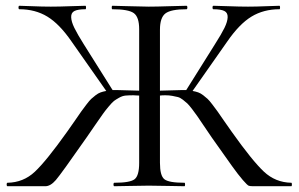

<svg xmlns="http://www.w3.org/2000/svg" viewBox="-20 -645 1035 665"><path d="M989 -12Q991 -12 991 -6Q991 0 989 0H858Q847 0 842 -1.5Q837 -3 821 -21.5Q805 -40 783.5 -70Q762 -100 714 -168Q703 -184 686.5 -208.5Q670 -233 663.5 -242.5Q657 -252 645.5 -267Q634 -282 628.5 -287Q623 -292 613.5 -299.5Q604 -307 595.5 -309Q587 -311 576.5 -313Q566 -315 552 -315Q541 -315 534 -314V-81Q534 -37 549 -24.5Q564 -12 619 -12Q621 -12 621 -6Q621 0 619 0Q604 0 562.5 -1Q521 -2 495 -2Q472 -2 431.5 -1Q391 0 376 0Q373 0 373 -6Q373 -12 376 -12Q431 -12 446.5 -24.5Q462 -37 462 -81V-314Q458 -314 451.5 -314.5Q445 -315 442 -315Q426 -315 415 -314Q404 -313 392.5 -306.5Q381 -300 375 -295.5Q369 -291 356 -275.5Q343 -260 336.5 -250.5Q330 -241 311 -214Q292 -187 280 -169Q192 -43 173.5 -21.5Q155 0 137 0H6Q3 0 3 -6Q3 -12 6 -12Q61 -13 100.5 -50Q140 -87 212 -188Q223 -203 239 -226.5Q255 -250 261.5 -259Q268 -268 279 -282.5Q290 -297 296 -302.5Q302 -308 311 -315Q320 -322 328.5 -325Q337 -328 348 -330L228 -501Q186 -562 144 -587.5Q102 -613 47 -613Q44 -613 44 -619Q44 -625 47 -625Q58 -625 92 -623.5Q126 -622 156 -622Q185 -622 224 -623.5Q263 -625 276 -625Q278 -625 278 -619Q278 -613 276 -613Q250 -613 238 -607Q226 -601 226.5 -585.5Q227 -570 237.5 -548.5Q248 -527 270 -492L370 -333H388Q400 -333 462 -331V-544Q462 -586 443.5 -599.5Q425 -613 369 -613Q367 -613 367 -619Q367 -625 369 -625Q384 -625 428 -623.5Q472 -622 495 -622Q522 -622 567 -623.5Q612 -625 626 -625Q629 -625 629 -619Q629 -613 626 -613Q572 -613 553 -598.5Q534 -584 534 -542V-331Q594 -333 607 -333H625L724 -491Q747 -527 757.5 -548.5Q768 -570 768.5 -585.5Q769 -601 757 -607Q745 -613 719 -613Q716 -613 716 -619Q716 -625 719 -625Q732 -625 771 -623.5Q810 -622 839 -622Q868 -622 902 -623.5Q936 -625 948 -625Q950 -625 950 -619Q950 -613 948 -613Q893 -613 851 -587.5Q809 -562 767 -501L647 -330Q658 -328 666.5 -325Q675 -322 684 -315Q693 -308 699 -302.5Q705 -297 716 -282.5Q727 -268 733.5 -259Q740 -250 756 -226.5Q772 -203 783 -188Q854 -88 894 -50.5Q934 -13 989 -12Z"/></svg>

Font: Cormorant Garamond Book
Style: Regular
Weight: 500
Designer: Christian Thalmann (Catharsis Fonts)
Version: Version 1.000;PS 002.000;hotconv 1.0.88;makeotf.lib2.5.64775